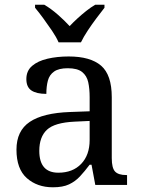

<svg xmlns="http://www.w3.org/2000/svg" viewBox="-20 -786 603 816"><path d="M205 10Q138 10 94 -29Q50 -68 50 -150Q50 -230 106.5 -268Q163 -306 278 -310L361 -313V-373Q361 -409 355 -436.5Q349 -464 329 -480Q309 -496 268 -496Q230 -496 210 -482Q190 -468 183.5 -443.5Q177 -419 177 -387Q135 -387 113.5 -401.5Q92 -416 92 -450Q92 -485 116.5 -506Q141 -527 182 -536.5Q223 -546 272 -546Q364 -546 409.5 -507Q455 -468 455 -373V-114Q455 -72 469 -57Q483 -42 517 -42H520V0H385L369 -86H361Q340 -58 320 -36.5Q300 -15 273.5 -2.5Q247 10 205 10ZM228 -52Q289 -52 325 -89.5Q361 -127 361 -191V-272L297 -269Q212 -265 179.5 -234.5Q147 -204 147 -145Q147 -52 228 -52ZM229 -606Q219 -629 201 -655.5Q183 -682 164 -708Q145 -734 129 -753V-766H168Q197 -749 225.5 -724Q254 -699 276 -675Q291 -691 309 -707.5Q327 -724 346.5 -739.5Q366 -755 385 -766H424V-753Q409 -734 389.5 -708Q370 -682 352.5 -655.5Q335 -629 324 -606Z"/></svg>

Font: Noto Serif NP Hmong
Style: Regular
Weight: 400
Designer: Dalton Maag Ltd
Foundry: Dalton Maag Ltd
Version: Version 1.001